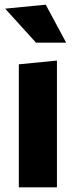

<svg xmlns="http://www.w3.org/2000/svg" viewBox="-20 -801 340 821"><path d="M223.5 0H60.5V-526L223.5 -542ZM263 -618.5H134L2 -764L175.5 -781Z"/></svg>

Font: B612
Style: Bold
Weight: 700
Designer: Nicolas Chauveau, Thomas Paillot, Jonathan Favre-Lamarine, Jean-Luc Vinot
Foundry: AIRBUS
Version: Version 1.008